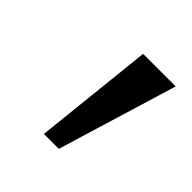

<svg xmlns="http://www.w3.org/2000/svg" viewBox="-107 -925 546 546"><g transform="rotate(45 166.0 -652.0)"><path d="M307 -831.5 197.5 -471H137.5L176 -831.5Z"/></g></svg>

Font: Merriweather 20pt
Style: Bold Italic
Weight: 700
Italic angle: -7.8°
Version: Version 2.101